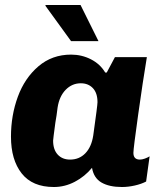

<svg xmlns="http://www.w3.org/2000/svg" viewBox="-20 -740 652 770"><path d="M402 -449H408L441 -511H569Q553 -415 534 -279.5Q515 -144 515 -127Q515 -100 541 -100Q550 -100 561 -104Q572 -108 580 -113L566 -12Q547 -2 520.5 4Q494 10 469 10Q418 10 387 -8Q356 -26 349 -67Q320 -32 280 -11Q240 10 196 10Q110 10 67 -44.5Q24 -99 24 -192Q24 -277 51.5 -352Q79 -427 134 -474Q189 -521 265 -521Q308 -521 345 -502Q382 -483 402 -449ZM211 -309Q207 -275 202 -248Q193 -181 193 -176Q193 -140 211.5 -120Q230 -100 261 -100Q298 -100 322.5 -125.5Q347 -151 354 -197Q371 -318 371 -330Q371 -367 352.5 -386.5Q334 -406 304 -406Q269 -406 243.5 -380Q218 -354 211 -309ZM163 -720H303L375 -575H265L162 -717Z"/></svg>

Font: Chivo ExtraBold Italic
Style: Regular
Weight: 800
Italic angle: -8.05°
Designer: Hector Gatti
Foundry: Omnibus-Type
Version: Version 1.007